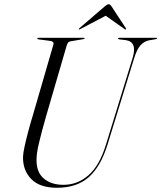

<svg xmlns="http://www.w3.org/2000/svg" viewBox="-20 -879 764 909"><path d="M481.5 -194 608 -605Q631 -681.5 575 -689L545.5 -692.5Q539 -693.5 539 -697Q539 -700 543.5 -700H720Q723.5 -700 723.5 -697.5Q723.5 -695 717.5 -693.5L685.5 -688Q662.5 -683.5 645.2 -664.5Q628 -645.5 615 -603L490 -197.5Q457.5 -91 400.5 -40.5Q343.5 10 250 10Q168 10 127.8 -31.5Q87.5 -73 89 -137.5Q89.5 -153.5 96.5 -186Q103.5 -218.5 113.8 -257Q124 -295.5 134.5 -329.5L232.5 -667Q235 -675 230.8 -679.8Q226.5 -684.5 220 -685L163 -692.5Q156.5 -693.5 156.5 -697Q156.5 -700 161 -700H377Q380.5 -700 380.5 -697.5Q380.5 -694.5 374 -693.5L314.5 -683.5Q307.5 -682.5 303 -678Q298.5 -673.5 295 -661L198 -328Q176 -250.5 164.8 -203.2Q153.5 -156 153 -127Q151 -66 186 -35Q221 -4 280.5 -4Q346.5 -4 398.8 -49.2Q451 -94.5 481.5 -194ZM575.5 -739.5Q573 -738 569.5 -741.5L480.5 -804.5L360.5 -741.5Q355 -738 353.5 -739.5Q352 -741.5 356.5 -746L475 -848Q487.5 -859 494.5 -859Q501.5 -859 508.5 -848L575.5 -746Q578 -741.5 575.5 -739.5Z"/></svg>

Font: Fraunces 144pt Light
Style: Italic
Weight: 300
Italic angle: -16°
Version: Version 1.000;[0bf87f6ff]